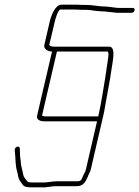

<svg xmlns="http://www.w3.org/2000/svg" viewBox="-20 -610 597 823"><path d="M549 -576H492C477 -576 465 -579 453 -580L433 -582C401 -582 380 -589 347 -589C332 -588 323 -590 309 -590H244C217 -590 200 -546 193 -517L170 -417C166 -401 185 -389 203 -389L139 -114C135 -98 151 -90 169 -90H396L348 117C346 127 340 134 336 144C330 158 329 167 312 167H224C215 167 207 168 200 169L183 171C178 172 173 172 168 172H119C106 172 101 172 96 166C90 157 82 151 80 140C77 121 69 102 69 81C66 63 65 46 65 26C64 12 43 19 43 32C45 50 46 68 47 87L49 105C50 116 57 135 58 147C61 162 69 169 76 180C83 191 95 193 114 193H162C168 194 175 193 181 192L198 190C204 189 212 188 220 188H308C337 188 346 171 356 148C360 136 366 129 369 117L424 -120C427 -131 428 -141 430 -152C439 -204 451 -262 458 -313C462 -344 479 -410 448 -410H210C202 -410 194 -413 191 -417L215 -518C217 -528 229 -569 239 -569H304C318 -569 327 -567 343 -568C360 -568 370 -567 385 -564L407 -562C414 -561 421 -561 428 -561L445 -559L465 -557C472 -556 478 -555 487 -555H544C550 -555 556 -560 557 -566C558 -572 555 -576 549 -576ZM224 -389H442C446 -384 445 -372 444 -364C440 -335 436 -307 431 -276C422 -226 415 -171 403 -120L401 -111H174C170 -111 166 -112 161 -114H160Z"/></svg>

Font: Electronic
Style: ThnIt
Weight: 100
Version: Version 1.011